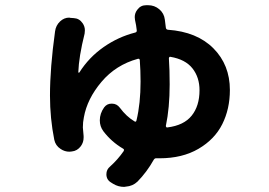

<svg xmlns="http://www.w3.org/2000/svg" viewBox="-20 -650 1040 741"><path d="M620.1 -164.1Q620.1 -161.1 622.1 -159.2Q624 -157.2 626 -158.2Q689.5 -166 719.7 -203.6Q750 -241.2 750 -301.8Q750 -351.6 722.7 -386.2Q695.3 -420.9 637.7 -430.7Q635.7 -431.6 633.8 -429.7Q631.8 -427.7 631.8 -424.8Q634.8 -380.9 634.8 -324.2Q634.8 -233.4 620.1 -164.1ZM501 -573.2Q500 -579.1 500 -584Q500 -599.6 509.8 -612.3Q522.5 -629.9 543.9 -629.9H550.8Q550.8 -629.9 551.8 -629.9Q576.2 -629.9 594.7 -614.3Q613.3 -598.6 616.2 -574.2Q618.2 -558.6 620.1 -543Q621.1 -536.1 627.9 -535.2Q740.2 -527.3 803.7 -463.4Q867.2 -399.4 867.2 -302.7Q867.2 -229.5 837.9 -170.9Q808.6 -112.3 746.1 -75.7Q683.6 -39.1 595.7 -39.1Q587.9 -39.1 584 -39.1Q577.1 -40 573.2 -33.2Q546.9 13.7 510.7 50.8Q492.2 68.4 465.8 70.3Q461.9 71.3 459 71.3Q436.5 71.3 417 59.6L409.2 54.7Q390.6 43.9 390.6 22.5Q390.6 3.9 405.3 -7.8Q434.6 -34.2 457 -66.4Q460.9 -73.2 455.1 -76.2Q410.2 -102.5 378.9 -143.6Q365.2 -162.1 365.2 -185.5Q365.2 -211.9 381.8 -235.4Q392.6 -250 410.2 -250Q411.1 -250 412.1 -250Q430.7 -250 442.4 -234.4Q467.8 -200.2 499 -181.6Q504.9 -177.7 506.8 -185.5Q522.5 -251 522.5 -335Q522.5 -377.9 519.5 -418Q518.6 -424.8 511.7 -422.9Q426.8 -399.4 371.6 -334Q316.4 -268.6 303.7 -197.3Q299.8 -178.7 299.8 -158.2Q300.8 -142.6 302.7 -125Q302.7 -122.1 302.7 -119.1Q302.7 -100.6 292 -85.9Q278.3 -67.4 256.8 -65.4Q252 -64.5 248 -64.5Q229.5 -64.5 213.9 -75.2Q194.3 -87.9 189.5 -110.4Q172.9 -193.4 172.9 -281.2Q172.9 -387.7 192.4 -528.3Q195.3 -551.8 211.9 -567.4Q227.5 -582 247.1 -582Q249 -582 251 -581.1L264.6 -580.1Q286.1 -579.1 298.8 -560.5Q307.6 -547.9 307.6 -533.2Q307.6 -527.3 306.6 -520.5Q284.2 -430.7 282.2 -371.1Q282.2 -370.1 283.7 -369.6Q285.2 -369.1 286.1 -370.1Q323.2 -428.7 379.9 -468.3Q436.5 -507.8 502 -524.4Q508.8 -526.4 507.8 -533.2Q505.9 -551.8 501 -573.2Z"/></svg>

Font: Gen Jyuu Gothic Monospace Bold
Style: Bold
Weight: 700
Designer: [Source Han Sans]
Ryoko NISHIZUKA  (kana & ideographs); Paul D. Hunt (Latin, Greek & Cyrillic); Wenlong ZHANG  (bopomofo
Version: Version 1.002.20150607